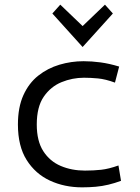

<svg xmlns="http://www.w3.org/2000/svg" viewBox="-20 -793 600 825"><path d="M333 12Q257 12 194.5 -17Q132 -46 94.5 -105.5Q57 -165 57 -258Q57 -332 80.5 -384Q104 -436 144.5 -468Q185 -500 235.5 -515Q286 -530 339 -530Q374 -530 411.5 -525Q449 -520 492 -507L474 -438Q433 -453 401 -456Q369 -459 341 -459Q291 -459 244.5 -440Q198 -421 168 -377.5Q138 -334 138 -258Q138 -187 166 -143.5Q194 -100 241 -80Q288 -60 345 -60Q382 -60 414.5 -63.5Q447 -67 489 -82L500 -16Q473 -6 446 0.5Q419 7 391 9.5Q363 12 333 12ZM335 -591 205 -735 239 -773 335 -681 431 -773 465 -735Z"/></svg>

Font: Ubuntu Sans Mono
Style: Regular
Weight: 400
Monospace: yes
Designer: Dalton Maag Ltd
Foundry: Dalton Maag Ltd
Version: Version 1.006